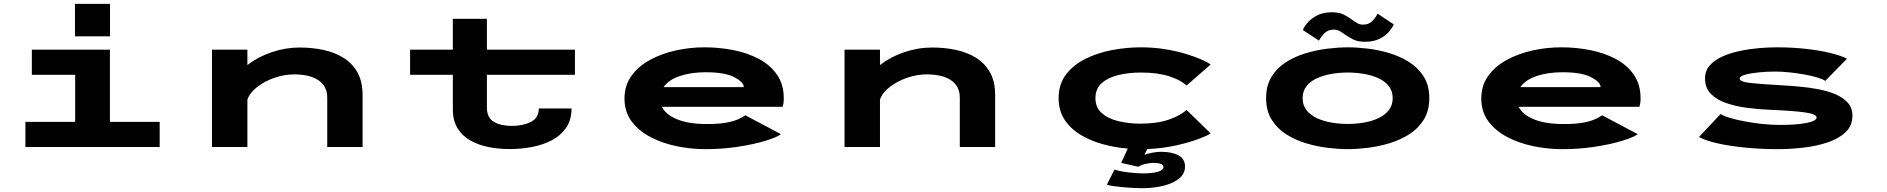

<svg xmlns="http://www.w3.org/2000/svg" viewBox="-20 -755 9688 986"><path d="M365 -735H545V-568.5H365ZM110.5 0V-129H366V-371H143.5V-500H544.5V-129H800V0Z M1068.5 0V-500H1250.5V-421Q1303.5 -462.5 1374.8 -486.8Q1446 -511 1518.5 -511Q1582 -511 1640 -498.8Q1698 -486.5 1743.5 -458.5Q1789 -430.5 1815.5 -383.5Q1842 -336.5 1842 -266.5V0H1660.5V-253.5Q1660.5 -312 1616 -342.5Q1571.5 -373 1490 -373Q1440.5 -373 1390.2 -355.8Q1340 -338.5 1301.5 -309Q1263 -279.5 1250.5 -243.5V0Z M2305.5 -193.5V-371H2086V-500H2305.5V-658.5H2480.5V-500H2932.5V-371H2480.5V-202.5Q2480.5 -150.5 2515.8 -129.5Q2551 -108.5 2608.5 -108.5Q2666 -108.5 2706.5 -129Q2747 -149.5 2747 -198H2915Q2915 -139 2887.2 -98.8Q2859.5 -58.5 2813.5 -34.5Q2767.5 -10.5 2711 0Q2654.5 10.5 2597 10.5Q2540.5 10.5 2488.2 0Q2436 -10.5 2394.8 -34Q2353.5 -57.5 2329.5 -96.8Q2305.5 -136 2305.5 -193.5Z M3601.5 11Q3529 11 3455.8 -4Q3382.5 -19 3321.8 -50.5Q3261 -82 3224 -131.2Q3187 -180.5 3187 -249Q3187 -316 3222.8 -365.5Q3258.5 -415 3318.2 -447.5Q3378 -480 3450.8 -496Q3523.5 -512 3597.5 -512Q3673.5 -512 3746 -497.8Q3818.5 -483.5 3877 -452.5Q3935.5 -421.5 3970.2 -371.5Q4005 -321.5 4005 -250Q4005 -233 4003 -222.5Q4001 -212 3999 -206.5H3379Q3399 -166 3458 -142Q3517 -118 3610.5 -118Q3671 -118 3710 -125.2Q3749 -132.5 3771.8 -143Q3794.5 -153.5 3807.5 -163L3990.5 -66Q3968.5 -49.5 3910.2 -31.8Q3852 -14 3771.2 -1.5Q3690.5 11 3601.5 11ZM3604 -384Q3530 -384 3472 -364.8Q3414 -345.5 3387.5 -307.5H3799.5V-308.5Q3799.5 -333 3751.2 -358.5Q3703 -384 3604 -384Z M4317 0V-500H4499V-421Q4552 -462.5 4623.2 -486.8Q4694.5 -511 4767 -511Q4830.5 -511 4888.5 -498.8Q4946.5 -486.5 4992 -458.5Q5037.5 -430.5 5064 -383.5Q5090.5 -336.5 5090.5 -266.5V0H4909V-253.5Q4909 -312 4864.5 -342.5Q4820 -373 4738.5 -373Q4689 -373 4638.8 -355.8Q4588.5 -338.5 4550 -309Q4511.5 -279.5 4499 -243.5V0Z M5843 211.5Q5826.5 211.5 5801.2 210.2Q5776 209 5748.8 206.5Q5721.5 204 5698.8 200.8Q5676 197.5 5664 193.5L5703.5 116Q5733.5 125.5 5776.2 130.5Q5819 135.5 5848 135.5Q5895.5 135.5 5925 127.5Q5954.5 119.5 5954.5 103Q5954.5 91.5 5941 86.5Q5927.5 81.5 5904.5 81.5Q5885.5 81.5 5862 86.8Q5838.5 92 5825.5 101.5L5738 81.5L5771.5 8Q5704 2.5 5640.8 -15.2Q5577.5 -33 5526.8 -64.2Q5476 -95.5 5446.2 -141.8Q5416.5 -188 5416.5 -251Q5416.5 -322 5454 -371.8Q5491.5 -421.5 5553.5 -452.5Q5615.5 -483.5 5690.2 -497.8Q5765 -512 5839.5 -512Q5905 -512 5964 -502.2Q6023 -492.5 6071.2 -477.8Q6119.5 -463 6152.2 -448.2Q6185 -433.5 6197 -423.5L6073 -315.5Q6047 -342.5 5986.8 -362.5Q5926.5 -382.5 5838.5 -382.5Q5778 -382.5 5724.8 -370Q5671.5 -357.5 5638.5 -328.8Q5605.5 -300 5605.5 -251Q5605.5 -203 5638 -174.2Q5670.5 -145.5 5723.2 -132.8Q5776 -120 5837 -120Q5925.5 -120 5986 -142Q6046.5 -164 6073 -191L6197 -70Q6183 -59.5 6136.2 -41.8Q6089.5 -24 6020.8 -8.5Q5952 7 5871.5 10.5L5857 39.5Q5877 33 5900.2 28.8Q5923.5 24.5 5941.5 24.5Q5997.5 24.5 6031.5 42.5Q6065.5 60.5 6065.5 100.5Q6065.5 137 6035.2 161.8Q6005 186.5 5954.5 199Q5904 211.5 5843 211.5Z M6901 11Q6855 11 6799 4.2Q6743 -2.5 6687.2 -19.2Q6631.5 -36 6585 -65.5Q6538.5 -95 6510.2 -140.8Q6482 -186.5 6482 -251Q6482 -315.5 6510 -361Q6538 -406.5 6584.5 -436Q6631 -465.5 6686.8 -482Q6742.5 -498.5 6798.5 -505.2Q6854.5 -512 6901 -512Q6947.5 -512 7003.2 -505.5Q7059 -499 7114.8 -482.2Q7170.5 -465.5 7217 -436Q7263.5 -406.5 7291.8 -361Q7320 -315.5 7320 -251Q7320 -186.5 7291.8 -140.8Q7263.5 -95 7217 -65.5Q7170.5 -36 7114.8 -19.2Q7059 -2.5 7003.2 4.2Q6947.5 11 6901 11ZM6901 -118.5Q6942 -118.5 6982.8 -125.2Q7023.5 -132 7057.2 -147.5Q7091 -163 7111.5 -188.5Q7132 -214 7132 -251Q7132 -288 7111.5 -313.5Q7091 -339 7057.2 -354Q7023.5 -369 6982.8 -375.8Q6942 -382.5 6901 -382.5Q6860.5 -382.5 6819.5 -375.8Q6778.5 -369 6744.8 -354Q6711 -339 6690.2 -313.5Q6669.5 -288 6669.5 -251Q6669.5 -214 6690 -188.5Q6710.5 -163 6744.5 -147.5Q6778.5 -132 6819.5 -125.2Q6860.5 -118.5 6901 -118.5ZM6989.5 -540.5Q6952.5 -540.5 6929.2 -552.5Q6906 -564.5 6887 -577.5Q6873 -588 6859.5 -595.5Q6846 -603 6829.5 -603Q6800 -603 6781.5 -584Q6763 -565 6753.5 -546.5L6671 -600.5Q6674.5 -613.5 6692 -635.2Q6709.5 -657 6741.5 -674.5Q6773.5 -692 6820 -692Q6856.5 -692 6879.8 -680.5Q6903 -669 6921 -655.5Q6935.5 -644.5 6949.2 -636.5Q6963 -628.5 6980 -628.5Q7009.5 -628.5 7027.8 -647.5Q7046 -666.5 7054.5 -685L7137 -630Q7132.5 -616 7115.5 -594.8Q7098.5 -573.5 7067.2 -557Q7036 -540.5 6989.5 -540.5Z M8001.5 11Q7929 11 7855.8 -4Q7782.5 -19 7721.8 -50.5Q7661 -82 7624 -131.2Q7587 -180.5 7587 -249Q7587 -316 7622.8 -365.5Q7658.5 -415 7718.2 -447.5Q7778 -480 7850.8 -496Q7923.5 -512 7997.5 -512Q8073.5 -512 8146 -497.8Q8218.5 -483.5 8277 -452.5Q8335.5 -421.5 8370.2 -371.5Q8405 -321.5 8405 -250Q8405 -233 8403 -222.5Q8401 -212 8399 -206.5H7779Q7799 -166 7858 -142Q7917 -118 8010.5 -118Q8071 -118 8110 -125.2Q8149 -132.5 8171.8 -143Q8194.5 -153.5 8207.5 -163L8390.5 -66Q8368.5 -49.5 8310.2 -31.8Q8252 -14 8171.2 -1.5Q8090.5 11 8001.5 11ZM8004 -384Q7930 -384 7872 -364.8Q7814 -345.5 7787.5 -307.5H8199.5V-308.5Q8199.5 -333 8151.2 -358.5Q8103 -384 8004 -384Z M9109.5 11Q9027 11 8947.5 3.5Q8868 -4 8804.2 -18Q8740.5 -32 8705 -51.5L8816 -169.5Q8830.5 -159.5 8863 -149.8Q8895.5 -140 8938.8 -131.8Q8982 -123.5 9029.8 -118.5Q9077.5 -113.5 9122 -113.5Q9207.5 -113.5 9258.2 -123.8Q9309 -134 9309 -152Q9309 -169 9251 -177.5Q9193 -186 9072 -191Q9012 -193.5 8952.5 -201.2Q8893 -209 8844 -226Q8795 -243 8765.5 -273.5Q8736 -304 8736 -352Q8736 -391.5 8760.5 -419.2Q8785 -447 8825.5 -465Q8866 -483 8914.5 -493.2Q8963 -503.5 9012.5 -507.8Q9062 -512 9103.5 -512Q9187 -512 9259.2 -503.5Q9331.5 -495 9385 -481.5Q9438.5 -468 9465 -453.5L9353.5 -339.5Q9341.5 -348.5 9313.2 -357Q9285 -365.5 9248 -372.2Q9211 -379 9171.2 -383.2Q9131.5 -387.5 9096 -387.5Q9052.5 -387.5 9010.8 -383.2Q8969 -379 8941.5 -371.2Q8914 -363.5 8914 -352Q8914 -335 8968.2 -329Q9022.5 -323 9122 -317.5Q9167.5 -315 9218.5 -310.5Q9269.5 -306 9318 -296.8Q9366.5 -287.5 9406 -270.8Q9445.5 -254 9469.2 -227.2Q9493 -200.5 9493 -161.5Q9493 -110 9457.8 -76.2Q9422.5 -42.5 9365.2 -23.5Q9308 -4.5 9240.8 3.2Q9173.5 11 9109.5 11Z"/></svg>

Font: Trispace Expanded
Style: Bold
Weight: 700
Width: 7
Designer: Tyler Finck
Foundry: Etcetera Type Company
Version: Version 1.210; ttfautohint (v1.8.3)